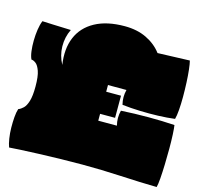

<svg xmlns="http://www.w3.org/2000/svg" viewBox="-123 -1011 1226 1164"><g transform="rotate(15 490.0 -429.0)"><path d="M32 17Q24 -4 19 -36Q14 -68 13.5 -102.5Q13 -137 15.5 -169Q18 -201 25 -222Q41 -228 56 -242.5Q71 -257 81 -289.5Q91 -322 91 -381Q91 -445 79.5 -477.5Q68 -510 52.5 -521.5Q37 -533 25 -533Q16 -551 12 -582Q8 -613 8.5 -648.5Q9 -684 14 -717.5Q19 -751 29 -775Q49 -774 95.5 -772Q142 -770 209 -768Q184 -717 185 -659Q186 -601 214 -550Q199 -648 229.5 -721Q260 -794 334 -834.5Q408 -875 520 -875Q598 -875 657 -846.5Q716 -818 753 -769Q806 -771 853.5 -772.5Q901 -774 954 -776Q959 -757 963 -721Q967 -685 969 -641Q971 -597 971 -552Q971 -507 968 -469.5Q965 -432 959 -411Q912 -405 855 -403Q798 -401 739.5 -403Q681 -405 629 -411Q617 -458 629 -504H513V-462H606V-323H512V-280H629Q617 -327 629 -374Q713 -379 801 -379Q889 -379 965 -374Q968 -356 970 -316.5Q972 -277 972 -227.5Q972 -178 970.5 -128Q969 -78 966 -39Q963 0 958 17Q853 15 730 8.5Q607 2 489 2Q425 2 354.5 3.5Q284 5 218.5 7.5Q153 10 103.5 12.5Q54 15 32 17Z"/></g></svg>

Font: Oi
Style: Regular
Weight: 400
Designer: Kostas Bartsokas, Mohamad Dakak
Foundry: Foundry5
Version: Version 4.000